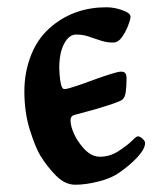

<svg xmlns="http://www.w3.org/2000/svg" viewBox="-20 -492 440 528"><path d="M47 -241Q47 -295 66.5 -343Q86 -391 125 -422Q187 -472 273 -472Q294 -472 316.5 -464Q339 -456 339 -446Q339 -439 332.5 -422Q326 -405 315.5 -390Q305 -375 291 -375Q274 -375 260 -379.5Q246 -384 234 -388Q221 -393 211 -395Q201 -397 189 -397Q170 -397 156.5 -372Q143 -347 143 -305Q143 -300 144 -285.5Q145 -271 148 -259Q151 -247 157 -247Q165 -247 191.5 -256Q218 -265 239 -273Q261 -281 283 -288Q305 -295 313 -295Q322 -295 325 -290Q328 -285 328 -277Q328 -258 326 -240.5Q324 -223 315 -217Q311 -214 294 -208Q277 -202 255.5 -195.5Q234 -189 214.5 -184Q195 -179 185 -176Q174 -173 174 -162Q174 -149 179.5 -134Q185 -119 194 -105Q210 -81 224.5 -71Q239 -61 255 -61Q281 -61 303.5 -75Q326 -89 341 -103Q347 -109 351.5 -113Q356 -117 360 -117Q365 -117 372 -110.5Q379 -104 379 -99Q379 -83 359 -61Q339 -39 309 -18Q287 -2 251.5 7Q216 16 187 16Q159 16 134.5 -8.5Q110 -33 91 -64Q78 -85 62.5 -133.5Q47 -182 47 -241Z"/></svg>

Font: Monomakh
Style: Regular
Weight: 400
Version: Version 1.200; ttfautohint (v1.8.4.7-5d5b)